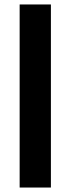

<svg xmlns="http://www.w3.org/2000/svg" viewBox="-20 -740 315 860"><path d="M68 100V-720H208V100Z"/></svg>

Font: DM Sans 17pt ExtraBold
Style: Regular
Weight: 800
Version: Version 4.004;gftools[0.9.30]